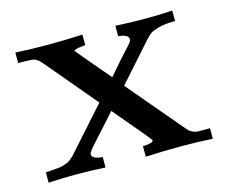

<svg xmlns="http://www.w3.org/2000/svg" viewBox="-72 -540 750 636"><g transform="rotate(-15 303.5 -222.5)"><path d="M22 0V-36Q37 -36 49 -37.5Q61 -39 69.5 -39.5Q78 -40 86.5 -43.5Q95 -47 98.5 -48Q102 -49 108 -54Q114 -59 115 -59.5Q116 -60 122 -66L128 -73L253 -213L110 -383Q94 -402 84 -405.5Q74 -409 41 -409H27V-445Q82 -442 137 -442Q197 -442 257 -445V-409L232 -406L217 -401Q223 -392 316 -283Q335 -305 352 -324.5Q369 -344 378 -353.5Q387 -363 394 -371Q401 -379 403 -382.5Q405 -386 405 -390Q405 -406 370 -409V-445Q421 -442 473 -442Q520 -442 565 -445V-409Q530 -409 508.5 -403Q487 -397 479.5 -391.5Q472 -386 460 -373L347 -246V-245L501 -63Q512 -50 514 -48Q516 -46 525.5 -41Q535 -36 545 -36Q555 -36 578 -36H585V0Q531 -3 478 -3Q416 -3 355 0V-36Q391 -37 391 -47Q391 -50 284 -176Q270 -160 254.5 -143Q239 -126 230 -116Q221 -106 211.5 -95.5Q202 -85 197 -79.5Q192 -74 188 -68.5Q184 -63 182.5 -60Q181 -57 181 -55Q181 -38 217 -36V0Q166 -3 115 -3Q68 -3 22 0Z"/></g></svg>

Font: CMU Serif
Style: Bold
Weight: 700
Version: Version 0.7.0